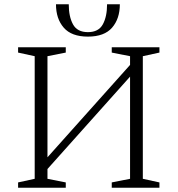

<svg xmlns="http://www.w3.org/2000/svg" viewBox="-20 -882 834 902"><path d="M65 0V-25L143 -42V-618L65 -635V-660H289V-635L203 -618V-143L591 -577V-618L505 -635V-660H729V-635L651 -618V-42L729 -25V0H505V-25L591 -42V-522L203 -88V-42L289 -25V0ZM393 -710Q316 -710 279.5 -752Q243 -794 243 -862H303Q303 -804 323 -767.5Q343 -731 393 -731Q443 -731 463 -767.5Q483 -804 483 -862H543Q543 -794 506.5 -752Q470 -710 393 -710Z"/></svg>

Font: Spectral SC ExtraLight
Style: Regular
Weight: 275
Designer: Jean-Baptiste Levee
Foundry: Production Type
Version: Version 2.001